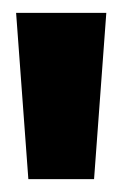

<svg xmlns="http://www.w3.org/2000/svg" viewBox="-20 -720 190 298"><path d="M24 -442H126L145 -700H5Z"/></svg>

Font: Bricolage Grotesque 10pt Condensed ExtraBold
Style: Regular
Weight: 800
Width: 3
Designer: Mathieu Triay
Foundry: Atelier Triay
Version: Version 1.000;gftools[0.9.29]